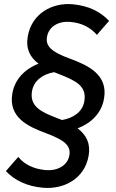

<svg xmlns="http://www.w3.org/2000/svg" viewBox="-20 -730 574 947"><path d="M192 196C295 205 397 152 417 39C428 -22 406 -64 363 -97C431 -123 481 -173 493 -243C514 -361 416 -407 327 -440C236 -473 203 -501 212 -549C221 -600 270 -627 326 -622C386 -617 427 -593 458 -558L518 -627C475 -673 416 -702 338 -709C238 -718 137 -664 117 -551C106 -488 129 -447 170 -416C103 -390 53 -339 41 -270C20 -151 118 -106 207 -73C298 -39 331 -12 322 37C313 87 262 114 205 109C143 103 100 80 70 44L9 114C52 159 112 189 192 196ZM138 -281C147 -332 190 -364 247 -374L275 -363C353 -332 409 -306 396 -231C388 -180 344 -148 286 -138L258 -149C181 -178 125 -207 138 -281Z"/></svg>

Font: Fixel Display 20240404 Medium
Style: Italic
Weight: 500
Italic angle: -10°
Designer: AlfaBravo + MacPaw
Foundry: Kyrylo Tkachov, Marchela Mozhyna, Serhii Makarenko, Maria Weinstein, Zakhar Kryvoshyya
Version: Version 1.211;Glyphs 3.2 (3225)